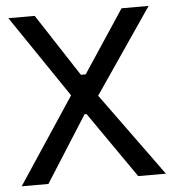

<svg xmlns="http://www.w3.org/2000/svg" viewBox="-49 -709 681 755"><g transform="rotate(-5 291.0 -331.5)"><path d="M6.3 0H111.8L277.3 -260.7H285.2L466.3 0H575.7L336.9 -328.6L565.4 -663.1H458.5L295.4 -416.5H276.4L115.7 -663.1H11.7L231 -339.4Z"/></g></svg>

Font: Basic
Style: Regular
Weight: 400
Designer: Magnus Gaarde
Foundry: Magnus Gaarde
Version: Version 1.001